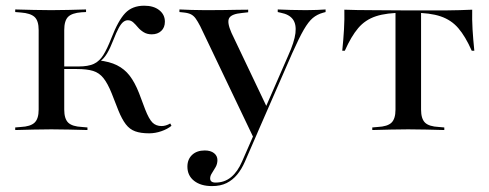

<svg xmlns="http://www.w3.org/2000/svg" viewBox="-20 -447 1680 660"><path d="M112.9 -207.3V-343.5Q112.9 -375.8 98.8 -388.7Q84.7 -401.6 51.6 -404L32.3 -405.6V-414.5Q66.9 -413.7 95.6 -412.9Q124.2 -412.1 156.5 -412.1Q187.1 -412.1 214.9 -412.9Q242.7 -413.7 275.8 -414.5V-405.6L260.5 -404.8Q227.4 -402.4 214.1 -389.1Q200.8 -375.8 200.8 -343.5V-207.3ZM156.5 -2.4Q124.2 -2.4 95.6 -1.6Q66.9 -0.8 32.3 0V-8.9L51.6 -10.5Q84.7 -12.1 98.8 -25.4Q112.9 -38.7 112.9 -70.2V-207.3H200.8V-70.2Q200.8 -38.7 214.5 -25.4Q228.2 -12.1 262.1 -10.5L280.6 -8.9V0Q246.8 -0.8 217.7 -1.6Q188.7 -2.4 156.5 -2.4ZM492.7 11.3Q463.7 11.3 444.8 4.4Q425.8 -2.4 412.5 -19.8Q399.2 -37.1 387.1 -66.9L363.7 -126.6Q350 -160.5 335.5 -178.6Q321 -196.8 300 -203.2Q279 -209.7 244.4 -209.7H194.4V-218.5H250Q283.1 -218.5 302.4 -227.4Q321.8 -236.3 335.1 -257.7Q348.4 -279 362.9 -316.1Q386.3 -376.6 410.5 -402Q434.7 -427.4 475.8 -427.4Q508.1 -427.4 527.4 -412.1Q546.8 -396.8 546.8 -372.6Q546.8 -352.4 534.3 -340.7Q521.8 -329 501.6 -329Q485.5 -329 473.8 -336.3Q462.1 -343.5 454 -353.2Q446 -362.9 437.9 -370.2Q429.8 -377.4 419.4 -377.4Q411.3 -377.4 403.6 -371.4Q396 -365.3 387.9 -350.4Q379.8 -335.5 369.4 -308.9Q358.9 -281.5 348 -263.3Q337.1 -245.2 323.4 -235.5L318.5 -239.5Q356.5 -235.5 382.3 -222.6Q408.1 -209.7 425.8 -186.7Q443.5 -163.7 458.1 -126.6L479 -71Q491.9 -37.9 504 -25.8Q516.1 -13.7 535.5 -13.7Q550 -13.7 565.3 -22.6L569.4 -14.5Q555.6 -3.2 534.7 4Q513.7 11.3 492.7 11.3Z M850.8 25 668.5 -356.5Q659.7 -373.4 652.8 -383.1Q646 -392.7 636.7 -397.6Q627.4 -402.4 612.1 -404L596.8 -405.6V-414.5Q615.3 -413.7 637.5 -412.9Q659.7 -412.1 684.7 -412.1H688.7H694.4Q723.4 -412.1 748.8 -412.5Q774.2 -412.9 795.6 -413.3Q816.9 -413.7 833.1 -413.7V-404.8L812.1 -402.4Q775.8 -399.2 767.7 -384.7Q759.7 -370.2 775.8 -333.9L897.6 -78.2L887.9 -66.1L970.2 -254.8Q991.9 -302.4 995.6 -333.1Q999.2 -363.7 986.7 -380.6Q974.2 -397.6 945.2 -403.2L934.7 -405.6V-414.5Q954 -413.7 978.6 -412.9Q1003.2 -412.1 1031.5 -412.1Q1054 -412.1 1070.2 -412.9Q1086.3 -413.7 1099.2 -414.5V-405.6L1090.3 -403.2Q1070.2 -397.6 1055.2 -385.1Q1040.3 -372.6 1024.2 -344.8Q1008.1 -316.9 984.7 -264.5L858.1 25ZM708.9 192.7Q670.2 192.7 647.2 174.6Q624.2 156.5 624.2 125.8Q624.2 100.8 640.3 85.5Q656.5 70.2 683.9 70.2Q704 70.2 715.7 79.4Q727.4 88.7 727.4 103.2Q727.4 116.1 721.4 127Q715.3 137.9 708.9 147.6Q702.4 157.3 702.4 166.1Q702.4 180.6 721 180.6Q751.6 180.6 774.2 162.1Q796.8 143.5 812.1 108.1L857.3 4.8L865.3 8.9L821.8 108.9Q810.5 134.7 795.2 153.2Q779.8 171.8 758.9 182.3Q737.9 192.7 708.9 192.7Z M1383.1 -2.4Q1350.8 -2.4 1322.2 -1.6Q1293.5 -0.8 1259.7 0V-8.9L1278.2 -10.5Q1312.1 -12.1 1325.8 -25.4Q1339.5 -38.7 1339.5 -70.2V-207.3H1427.4V-70.2Q1427.4 -38.7 1441.1 -25.4Q1454.8 -12.1 1488.7 -10.5L1507.3 -8.9V0Q1473.4 -0.8 1444.8 -1.6Q1416.1 -2.4 1383.1 -2.4ZM1367.7 -403.2Q1308.9 -403.2 1272.2 -391.1Q1235.5 -379 1211.3 -350.4Q1187.1 -321.8 1165.3 -272.6H1156.5Q1160.5 -311.3 1162.5 -346.4Q1164.5 -381.5 1163.7 -413.7Q1185.5 -412.9 1207.7 -412.5Q1229.8 -412.1 1251.6 -412.1L1367.7 -411.3H1399.2H1515.3Q1537.1 -411.3 1559.3 -412.1Q1581.5 -412.9 1603.2 -413.7Q1602.4 -380.6 1604.4 -346Q1606.5 -311.3 1610.5 -272.6H1601.6Q1579.8 -321.8 1555.6 -350Q1531.5 -378.2 1494.8 -390.7Q1458.1 -403.2 1399.2 -403.2ZM1339.5 -207.3V-406.5H1427.4V-207.3Z"/></svg>

Font: Playfair 144pt SemiExpanded Medium
Style: Regular
Weight: 500
Width: 6
Designer: Claus Eggers Sørensen
Foundry: Claus Eggers Sørensen
Version: Version 2.203